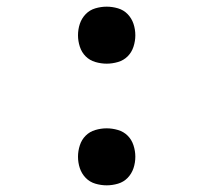

<svg xmlns="http://www.w3.org/2000/svg" viewBox="-20 -548 640 576"><path d="M300 -357Q283 -357 266 -362Q249 -367 237 -379Q225 -391 219.5 -408Q214 -425 214 -442Q214 -460 219.5 -476.5Q225 -493 237 -505.5Q249 -518 266 -523Q283 -528 300 -528Q317 -528 334 -523Q351 -518 363 -505.5Q375 -493 380.5 -476.5Q386 -460 386 -442Q386 -425 380.5 -408Q375 -391 363 -379Q351 -367 334 -362Q317 -357 300 -357ZM300 8Q283 8 266 3Q249 -2 237 -14.5Q225 -27 219.5 -43.5Q214 -60 214 -78Q214 -95 219.5 -112Q225 -129 237 -141Q249 -153 266 -158Q283 -163 300 -163Q317 -163 334 -158Q351 -153 363 -141Q375 -129 380.5 -112Q386 -95 386 -78Q386 -60 380.5 -43.5Q375 -27 363 -14.5Q351 -2 334 3Q317 8 300 8Z"/></svg>

Font: Iosevka Fixed Medium Extended
Style: Regular
Weight: 500
Width: 7
Monospace: yes
Designer: Belleve Invis
Foundry: Belleve Invis
Version: Version 24.1.1; ttfautohint (v1.8.4)